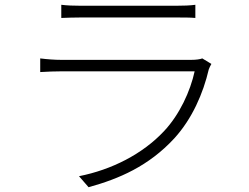

<svg xmlns="http://www.w3.org/2000/svg" viewBox="-20 -751 1040 802"><path d="M825 -507C815 -503 797 -501 780 -501H234C210 -501 180 -503 148 -507V-450C180 -452 211 -453 234 -453H793C775 -370 730 -272 665 -203C575 -107 446 -42 310 -15L350 31C477 -4 601 -57 708 -173C783 -255 829 -362 852 -461C854 -467 859 -477 863 -484ZM236 -676C262 -677 288 -678 317 -678H715C747 -678 774 -678 796 -676V-731C774 -728 747 -727 716 -727H317C286 -727 261 -728 236 -731Z"/></svg>

Font: Noto Sans JP Light
Style: Regular
Weight: 300
Designer: Ryoko NISHIZUKA (kana & ideographs); Paul D. Hunt (Latin, Greek & Cyrillic); Wenlong ZHANG (bopomofo); Sandoll Communica
Foundry: Adobe Systems Incorporated
Version: Version 1.004;PS 1.004;hotconv 1.0.82;makeotf.lib2.5.63406